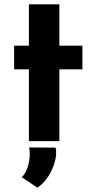

<svg xmlns="http://www.w3.org/2000/svg" viewBox="-20 -649 434 883"><path d="M113 -629H253V-439H359V-330H253V0H113V-330H45V-439H113ZM152 214 80 166Q102 145 111.5 104.5Q121 64 114 29L236 30Q242 58 232.5 93.5Q223 129 202.5 161.5Q182 194 152 214Z"/></svg>

Font: Reem Kufi
Style: Regular
Weight: 400
Designer: Khaled Hosny
Version: Version 1.6